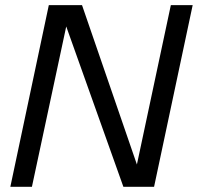

<svg xmlns="http://www.w3.org/2000/svg" viewBox="-20 -723 766 743"><path d="M20 0 168.9 -703.1H297.4L509.8 -86.4L641.1 -703.1H725.6L576.2 0H457.5L236.3 -620.6L103.5 0Z"/></svg>

Font: Schibsted Grotesk
Style: Italic
Weight: 400
Italic angle: -12°
Designer: Bakken & Baeck AS, Henrik Kongsvoll
Foundry: Schibsted ASA
Version: Version 1.100; ttfautohint (v1.8.4.7-5d5b);gftools[0.9.25]